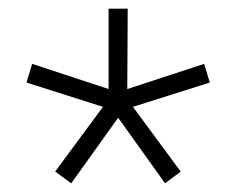

<svg xmlns="http://www.w3.org/2000/svg" viewBox="-20 -773 544 442"><path d="M144 -351 107 -378 217 -527 41 -583 54 -626 230 -568V-753H274L273 -568L450 -626L463 -583L286 -527L396 -378L360 -351L252 -502Z"/></svg>

Font: M PLUS 1 Thin Light
Style: Regular
Weight: 300
Version: Version 1.001